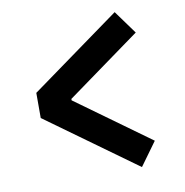

<svg xmlns="http://www.w3.org/2000/svg" viewBox="-75 -732 770 797"><g transform="rotate(-10 310.0 -333.5)"><path d="M460 -660.5 81.5 -387V-281L460 -7.5L531.5 -106L220.5 -331V-337L531.5 -562Z"/></g></svg>

Font: Monaspace Krypton
Style: Bold
Weight: 700
Designer: Riley Cran & the Lettermatic Team
Foundry: Lettermatic
Version: Version 1.200 (Monaspace Krypton)